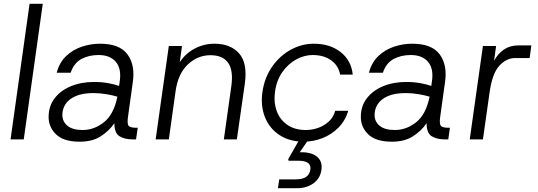

<svg xmlns="http://www.w3.org/2000/svg" viewBox="-20 -740 2855 1019"><path d="M36 0 137 -720H207L106 0Z M403 12Q318 12 278 -26.5Q238 -65 238 -119Q238 -177 270 -218.5Q302 -260 356.5 -282.5Q411 -305 479 -305Q520 -305 555 -298.5Q590 -292 612 -284L615 -305Q626 -375 595 -411.5Q564 -448 503 -448Q451 -448 411.5 -426.5Q372 -405 355 -354H281Q295 -408 330.5 -442Q366 -476 413.5 -492Q461 -508 511 -508Q615 -508 656.5 -451.5Q698 -395 685 -305L659 -118Q654 -81 663.5 -71.5Q673 -62 703 -62H711L702 0H687Q641 0 614 -17Q587 -34 587 -86Q559 -45 514.5 -16.5Q470 12 403 12ZM311 -131Q311 -94 338.5 -72Q366 -50 418 -50Q480 -50 532 -91.5Q584 -133 603 -227Q580 -234 545.5 -240Q511 -246 476 -246Q417 -246 380.5 -229.5Q344 -213 327.5 -187Q311 -161 311 -131Z M1168 0 1208 -285Q1219 -367 1190.5 -407Q1162 -447 1097 -447Q1029 -447 977 -398Q925 -349 912 -257L876 0H806L876 -496H946L934 -410Q965 -457 1014 -482.5Q1063 -508 1118 -508Q1204 -508 1249.5 -456Q1295 -404 1279 -293L1237 0Z M1592 12Q1518 12 1464.5 -22.5Q1411 -57 1386.5 -117.5Q1362 -178 1373 -254Q1385 -331 1425.5 -388Q1466 -445 1524 -476.5Q1582 -508 1646 -508Q1732 -508 1788.5 -463Q1845 -418 1852 -344H1785Q1777 -391 1738 -419.5Q1699 -448 1639 -448Q1596 -448 1553 -425Q1510 -402 1478.5 -357.5Q1447 -313 1439 -249Q1432 -195 1449 -149.5Q1466 -104 1505.5 -77Q1545 -50 1603 -50Q1637 -50 1669 -61.5Q1701 -73 1725.5 -95.5Q1750 -118 1759 -152H1828Q1813 -100 1776.5 -63Q1740 -26 1691.5 -7Q1643 12 1592 12ZM1455 259 1462 212H1548Q1586 212 1604.5 199Q1623 186 1627 161Q1635 113 1562 113H1515Q1509 113 1510 107Q1510 104 1511 102L1573 -6H1622L1571 68H1580Q1635 68 1663.5 92.5Q1692 117 1686 161Q1680 206 1644 232.5Q1608 259 1555 259Z M2060 12Q1975 12 1935 -26.5Q1895 -65 1895 -119Q1895 -177 1927 -218.5Q1959 -260 2013.5 -282.5Q2068 -305 2136 -305Q2177 -305 2212 -298.5Q2247 -292 2269 -284L2272 -305Q2283 -375 2252 -411.5Q2221 -448 2160 -448Q2108 -448 2068.5 -426.5Q2029 -405 2012 -354H1938Q1952 -408 1987.5 -442Q2023 -476 2070.5 -492Q2118 -508 2168 -508Q2272 -508 2313.5 -451.5Q2355 -395 2342 -305L2316 -118Q2311 -81 2320.5 -71.5Q2330 -62 2360 -62H2368L2359 0H2344Q2298 0 2271 -17Q2244 -34 2244 -86Q2216 -45 2171.5 -16.5Q2127 12 2060 12ZM1968 -131Q1968 -94 1995.5 -72Q2023 -50 2075 -50Q2137 -50 2189 -91.5Q2241 -133 2260 -227Q2237 -234 2202.5 -240Q2168 -246 2133 -246Q2074 -246 2037.5 -229.5Q2001 -213 1984.5 -187Q1968 -161 1968 -131Z M2473 0 2543 -496H2613L2602 -417Q2623 -456 2655 -477.5Q2687 -499 2731 -499H2800L2791 -432H2714Q2668 -432 2630 -391Q2592 -350 2578 -247L2543 0Z"/></svg>

Font: Host Grotesk Light
Style: Italic
Weight: 300
Italic angle: -8°
Designer: Doğukan Karapınar based on Poppins by Indian Type Foundry, Jonny Pinhorn
Foundry: Element Type
Version: Version 1.001; ttfautohint (v1.8.4.7-5d5b)